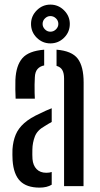

<svg xmlns="http://www.w3.org/2000/svg" viewBox="-20 -828 444 854"><path d="M36 -114.5Q35.5 -127 35.2 -139.2Q35 -151.5 35.5 -164Q38 -200.5 49.8 -228.8Q61.5 -257 87.5 -280.2Q113.5 -303.5 159.5 -324Q171.5 -330 184.2 -335.8Q197 -341.5 210 -346.5V-285.5Q203 -282 195 -277Q187 -272 178 -266.5Q145.5 -248.5 135 -220.8Q124.5 -193 124 -163Q123.5 -149.5 123.8 -140.2Q124 -131 124.5 -120.5Q127 -92 142.8 -75.8Q158.5 -59.5 186 -59.5Q200 -59.5 210 -63V-6.5Q189 6.5 156 6.5Q98.5 6.5 69.5 -22.8Q40.5 -52 36 -114.5ZM49.5 -389Q48.5 -408 48.2 -430.5Q48 -453 48.5 -473Q51.5 -537 79.5 -569.2Q107.5 -601.5 176.5 -607V-537Q158 -533.5 147 -521Q136 -508.5 135 -484.5Q134 -471 133.8 -451.8Q133.5 -432.5 134 -415Q134.5 -397.5 135 -389ZM265 0V-478.5Q265 -502.5 257.2 -516.2Q249.5 -530 231.5 -535V-607Q300 -601.5 326 -566.8Q352 -532 352 -461L351.5 0ZM204 -635Q169 -635 143.5 -660.2Q118 -685.5 118 -721.5Q118 -756.5 143.5 -782Q169 -807.5 204 -807.5Q239.5 -807.5 265 -782Q290.5 -756.5 290.5 -721.5Q290.5 -685.5 265 -660.2Q239.5 -635 204 -635ZM204 -687Q218.5 -687 229 -697.5Q239.5 -708 239.5 -721.5Q239.5 -736 229 -746.2Q218.5 -756.5 204 -756.5Q190.5 -756.5 180 -746.2Q169.5 -736 169.5 -721.5Q169.5 -708 179.8 -697.5Q190 -687 204 -687Z"/></svg>

Font: Big Shoulders Stencil Text Thin Medium
Style: Regular
Weight: 500
Version: Version 2.001